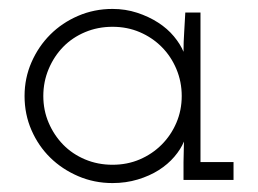

<svg xmlns="http://www.w3.org/2000/svg" viewBox="-20 -403 578 430"><path d="M35 -188Q35 -228 50.5 -263.5Q66 -299 92.5 -325.5Q119 -352 155 -367.5Q191 -383 232 -383Q261 -383 287 -374.5Q313 -366 334 -352.5Q355 -339 369.5 -321.5Q384 -304 391 -287Q391 -309 392.5 -331Q394 -353 395 -375H429V-40H503V0H391V-40Q391 -52 391.5 -63.5Q392 -75 392 -86Q385 -69 370.5 -52Q356 -35 335.5 -22Q315 -9 288.5 -1Q262 7 232 7Q191 7 155 -8.5Q119 -24 92.5 -50Q66 -76 50.5 -111.5Q35 -147 35 -188ZM77 -188Q77 -156 89 -128Q101 -100 121.5 -79Q142 -58 170.5 -46Q199 -34 232 -34Q265 -34 293 -46Q321 -58 342 -79Q363 -100 375 -128Q387 -156 387 -188Q387 -220 375 -248.5Q363 -277 342 -298Q321 -319 293 -331Q265 -343 232 -343Q199 -343 170.5 -331Q142 -319 121.5 -298Q101 -277 89 -248.5Q77 -220 77 -188Z"/></svg>

Font: Josefin Slab
Style: Regular
Weight: 400
Designer: Santiago Orozco
Foundry: Typemade
Version: Version 1.000